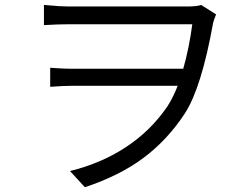

<svg xmlns="http://www.w3.org/2000/svg" viewBox="-20 -737 1040 798"><path d="M175.8 -715.4Q231.8 -710 265 -710H757.2Q796.6 -710 816.4 -716.2L878 -677.2Q876 -672.8 875.4 -670Q868 -651.8 865.6 -640.8Q817.2 -372.4 748.8 -266.2Q676.6 -156 577.3 -81.5Q478 -7 332.8 41.2L270.8 -26.2Q400.4 -57.8 503.3 -125.5Q606.2 -193.2 674.6 -293.2Q713.2 -351.4 740 -445.3Q766.8 -539.2 779.2 -636.2H266Q221.4 -636.2 162.6 -632.6V-716.6ZM279.8 -380.4Q243.2 -380.4 188.6 -376.2V-455.4Q242.2 -451.2 277.8 -451.2H771.6L764.6 -380.4Z"/></svg>

Font: 寒蝉端黑体 Light
Style: Regular
Weight: 300
Designer: ChillDuanSans {Warren2060}; 
Source Han Sans {Ryoko NISHIZUKA 西塚涼子 (kana, bopomofo & ideographs); Paul D. Hunt (Latin, G
Foundry: ChillType&Adobe
Version: Version 1.300;Glyphs 3.3 (3306)